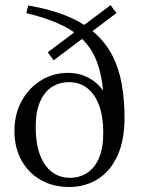

<svg xmlns="http://www.w3.org/2000/svg" viewBox="-20 -734 564 764"><path d="M255 10Q191 10 142 -18Q93 -46 65.2 -96.2Q37.5 -146.5 37.5 -212Q37.5 -279.5 66 -331.8Q94.5 -384 143 -414Q191.5 -444 251.5 -444Q276 -444 298.8 -437.8Q321.5 -431.5 342 -418.8Q362.5 -406 378.8 -388Q395 -370 405 -346L393.5 -330.5Q390 -411 372.2 -468.8Q354.5 -526.5 318.8 -566.5Q283 -606.5 225.5 -634.2Q168 -662 84.5 -682L92.5 -712Q182.5 -697 248 -669.5Q313.5 -642 357.5 -602.5Q401.5 -563 427.5 -512Q453.5 -461 464.5 -399.2Q475.5 -337.5 475.5 -265.5Q475.5 -175 447 -113.5Q418.5 -52 368.8 -21Q319 10 255 10ZM258 -26.5Q296.5 -26.5 326.5 -45.8Q356.5 -65 373.8 -105Q391 -145 391 -206Q391 -271 374 -315.8Q357 -360.5 326.5 -383.8Q296 -407 255 -407Q216 -407 186.2 -387.8Q156.5 -368.5 139.2 -328.8Q122 -289 122 -228Q122 -163 139 -118Q156 -73 186.5 -49.8Q217 -26.5 258 -26.5ZM193.5 -494 170 -526 420 -713.5 443.5 -682Z"/></svg>

Font: Newsreader 24pt
Style: Regular
Weight: 400
Designer: Hugues Gentile
Foundry: Production Type
Version: Version 1.003